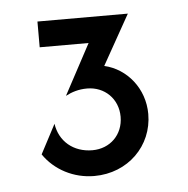

<svg xmlns="http://www.w3.org/2000/svg" viewBox="-36 -828 405 413"><g transform="rotate(-5 166.5 -621.0)"><path d="M152.1 -450C225 -450 279.2 -504.2 279.2 -572.9C279.2 -627.8 242.4 -672.9 193.8 -684L254.2 -791.7H59V-736.1H164.6L106.2 -627.1C119.4 -634 134 -638.9 152.8 -638.9C190.3 -638.9 219.4 -611.1 219.4 -572.2C219.4 -533.3 191 -505.6 152.8 -505.6C111.8 -505.6 81.9 -531.2 76.4 -569.4L43.1 -506.2C66.7 -471.5 107.6 -450 152.1 -450Z"/></g></svg>

Font: Afacad
Style: Regular
Weight: 400
Designer: Kristian Moeller
Foundry: Dicotype
Version: Version 1.000